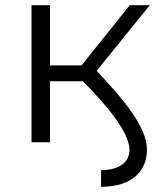

<svg xmlns="http://www.w3.org/2000/svg" viewBox="-20 -546 621 737"><path d="M368 107V171C488 171 544 110 544 28C544 -61 449 -170 351 -274L555 -526H478L293 -295H172V-526H101V0H172V-234H298C392 -140 477 -37 477 30C477 71 445 107 368 107Z"/></svg>

Font: Chess Sans
Style: Regular
Weight: 400
Designer: Wolf Bōese
Foundry: Wolf Bōese
Version: Version 7.223;Glyphs 3.3 (3306)